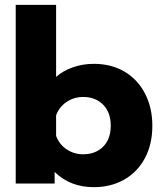

<svg xmlns="http://www.w3.org/2000/svg" viewBox="-20 -759 675 794"><path d="M206 -48V0H45V-739H212V-441Q240 -466 281 -480.5Q322 -495 368 -495Q440 -495 494.5 -463Q549 -431 579.5 -372.5Q610 -314 610 -239Q610 -163 579.5 -105.5Q549 -48 494 -16.5Q439 15 368 15Q270 15 206 -48ZM438 -239Q438 -294 406.5 -326Q375 -358 324 -358Q286 -358 255.5 -337.5Q225 -317 212 -282V-197Q225 -162 255.5 -141.5Q286 -121 324 -121Q375 -121 406.5 -152.5Q438 -184 438 -239Z"/></svg>

Font: Readiness
Style: Bold
Weight: 700
Designer: Katatrad Team
Foundry: CadsonDemak
Version: Version 1.00;January 16, 2020;FontCreator 12.0.0.2550 64-bit